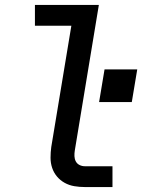

<svg xmlns="http://www.w3.org/2000/svg" viewBox="-20 -755 640 775"><path d="M322 0Q301 0 280 -3.5Q259 -7 241 -17Q223 -27 210 -42.5Q197 -58 190.5 -77.5Q184 -97 184 -118.5Q184 -140 187 -162L268 -651H121V-735H379L282 -148Q280 -136 280.5 -124.5Q281 -113 286 -103.5Q291 -94 301 -89Q311 -84 322 -84H434V0ZM380 -343 402 -475H534L512 -343Z"/></svg>

Font: Iosevka SS04 Medium Extended
Style: Italic
Weight: 500
Width: 7
Italic angle: -9°
Monospace: yes
Designer: Belleve Invis
Foundry: Belleve Invis
Version: Version 19.0.0; ttfautohint (v1.8.4)